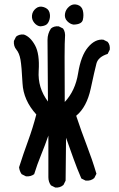

<svg xmlns="http://www.w3.org/2000/svg" viewBox="-20 -840 540 870"><path d="M230.5 9.8 210.9 0Q199.2 -15.6 199.2 -37.1V-225.6Q183.6 -180.7 166 -137.7Q148.4 -94.7 134.8 -50.8Q119.1 -39.1 97.7 -41L78.1 -50.8Q68.4 -64.5 66.4 -82Q85.9 -143.6 107.4 -202.1Q128.9 -260.7 144.5 -321.3Q85.9 -385.7 82 -462.9Q78.1 -540 72.8 -569.8Q67.4 -599.6 54.2 -615.2Q41 -630.9 43 -654.3L52.7 -673.8Q66.4 -685.5 87.9 -683.6Q117.2 -673.8 138.7 -634.8Q160.2 -595.7 155.3 -519Q150.4 -442.4 197.3 -379.9Q195.3 -630.9 195.3 -659.2Q195.3 -687.5 210.9 -710.9Q224.6 -722.7 246.1 -720.7L265.6 -710.9Q277.3 -695.3 274.4 -668.9Q271.5 -642.6 273.4 -377.9Q321.3 -428.7 334 -508.3Q346.7 -587.9 378.9 -626Q411.1 -664.1 448.2 -660.2L467.8 -650.4Q479.5 -636.7 477.5 -615.2L467.8 -595.7Q424.8 -582 417 -552.2Q409.2 -522.5 391.1 -438.5Q373 -354.5 325.2 -315.4Q348.6 -245.1 373 -181.6Q397.5 -118.2 417 -52.7L407.2 -33.2Q391.6 -19.5 368.2 -21.5L348.6 -31.2Q329.1 -76.2 312.5 -122.6Q295.9 -168.9 279.3 -215.8L277.3 -21.5L267.6 -2Q252 11.7 230.5 9.8ZM162.1 -720.7Q146.5 -722.7 134.8 -737.3Q123 -752 125 -770.5Q127 -789.1 142.6 -801.8Q158.2 -814.5 178.7 -807.6Q199.2 -800.8 204.1 -784.2Q209 -767.6 204.1 -751Q199.2 -734.4 189.5 -728Q179.7 -721.7 162.1 -720.7ZM313.5 -728.5Q297.9 -730.5 284.7 -744.1Q271.5 -757.8 274.4 -777.3Q277.3 -796.9 293.5 -810.5Q309.6 -824.2 330.1 -818.4Q350.6 -812.5 355.5 -792Q360.4 -771.5 355.5 -750.5Q350.6 -729.5 313.5 -728.5Z"/></svg>

Font: JasonHandwriting2
Style: Regular
Weight: 400
Version: Version 1.05.10